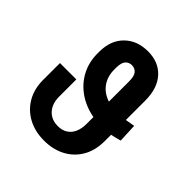

<svg xmlns="http://www.w3.org/2000/svg" viewBox="-196 -888 1049 1049"><g transform="rotate(45 328.5 -363.5)"><path d="M591.3 -395.5 596.2 -286.6Q561 -276.9 536.6 -272V-221.2Q536.1 -149.4 505.6 -97.7Q475.1 -45.9 421.9 -18.1Q368.7 9.8 299.8 9.8Q229 9.8 175.3 -19.5Q121.6 -48.8 91.8 -100.8Q62 -152.8 62 -221.2V-351.6H188.5V-221.2Q188 -165 217.8 -132.1Q247.6 -99.1 297.4 -99.6Q344.2 -99.1 372.1 -130.6Q399.9 -162.1 399.9 -221.2V-272Q330.6 -285.2 279.1 -321.3Q227.5 -357.4 198.7 -411.9Q169.9 -466.3 169.9 -533.7V-546.4Q169.9 -634.8 221.7 -686Q273.4 -737.3 356.9 -737.3Q439.5 -737.3 487.8 -684.6Q536.1 -631.8 536.6 -537.6V-386.2Q546.4 -388.2 559.8 -390.4Q573.2 -392.6 591.3 -395.5ZM399.9 -391.6V-548.8Q399.9 -586.9 386.5 -604Q373 -621.1 348.1 -621.6Q325.2 -621.1 311.3 -605.5Q297.4 -589.8 296.9 -552.7V-537.6Q296.4 -484.9 323 -446.5Q349.6 -408.2 399.9 -391.6Z"/></g></svg>

Font: Inter Semi Bold
Style: Regular
Weight: 600
Designer: Rasmus Andersson
Foundry: rsms
Version: Version 4.000;git-e0f93cc